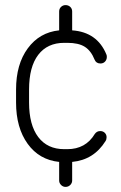

<svg xmlns="http://www.w3.org/2000/svg" viewBox="-20 -631 474 753"><path d="M397 -418Q399 -414 399 -408Q399 -397 392 -389.5Q385 -382 374 -382Q357 -382 351 -397Q337 -432 312.5 -447.5Q288 -463 244 -463H232Q166 -463 130 -416Q94 -369 94 -280V-229Q94 -141 130 -93.5Q166 -46 232 -46H244Q316 -46 352 -106Q360 -117 373 -117Q384 -117 391 -110Q398 -103 398 -93Q398 -84 394 -78Q348 -4 263 4V77Q263 87 255.5 94.5Q248 102 237 102Q227 102 219.5 94.5Q212 87 212 77V4Q134 -4 88.5 -67Q43 -130 43 -229V-280Q43 -379 89 -441.5Q135 -504 212 -512V-586Q212 -597 219.5 -604Q227 -611 237 -611Q248 -611 255.5 -604Q263 -597 263 -586V-512Q361 -505 397 -418Z"/></svg>

Font: Libertine Sup
Style: Regular
Weight: 400
Designer: Bastien Sozeau
Foundry: NBR — Bastien Sozeau
Version: Version 2.003; ttfautohint (v1.8.4.7-5d5b);gftools[0.9.33]